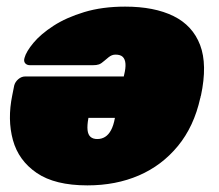

<svg xmlns="http://www.w3.org/2000/svg" viewBox="-20 -550 661 580"><path d="M358 -530Q446 -530 504 -501.5Q562 -473 584.5 -414Q607 -355 587 -261Q586 -260 586 -258Q586 -256 585 -254Q566 -168 517.5 -109Q469 -50 399.5 -20Q330 10 244 10Q146 10 91 -27.5Q36 -65 19 -127Q2 -189 17 -262L23 -292Q26 -303 35.5 -311Q45 -319 56 -319H354Q354 -321 354.5 -322Q355 -323 355 -324Q360 -344 359 -357.5Q358 -371 351 -378Q344 -385 329 -385Q323 -385 318 -383Q313 -381 308 -377Q303 -373 296 -367Q286 -358 279 -355.5Q272 -353 260 -353H71Q61 -353 56 -359Q51 -365 54 -375Q59 -394 81 -420.5Q103 -447 141.5 -472Q180 -497 234.5 -513.5Q289 -530 358 -530ZM327 -194H247V-193Q243 -171 244.5 -157Q246 -143 253.5 -136.5Q261 -130 274 -130Q287 -130 297.5 -136.5Q308 -143 315.5 -157Q323 -171 327 -193Z"/></svg>

Font: Rubik Light Black
Style: Italic
Weight: 900
Italic angle: -12°
Version: Version 2.104